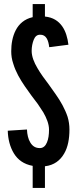

<svg xmlns="http://www.w3.org/2000/svg" viewBox="-20 -815 378 940"><path d="M200 -795V-734C240 -730 266 -712 284 -687C302 -662 311 -629 315 -596L221 -584C217 -617 207 -646 176 -645C160 -645 151 -635 145 -620C139 -605 135 -586 135 -566C135 -538 147 -509 163 -482C179 -454 200 -426 219 -401C230 -386 241 -370 253 -353C277 -319 298 -282 311 -243C317 -223 320 -202 320 -181C320 -137 313 -95 294 -63C275 -30 245 -6 200 -1V105H140V-3C96 -11 67 -33 48 -64C29 -95 19 -134 18 -175L112 -181C113 -157 118 -134 128 -118C138 -101 152 -90 175 -90C192 -90 203 -101 210 -118C217 -134 220 -156 220 -180C220 -208 208 -237 192 -265C183 -279 174 -293 165 -306C145 -332 126 -357 102 -392C78 -427 57 -463 45 -503C38 -523 35 -543 35 -564C35 -600 41 -636 57 -667C73 -698 100 -722 140 -731V-795Z"/></svg>

Font: League Gothic
Style: Regular
Weight: 400
Designer: The League of Moveable Type
Version: Version 1.560;PS 001.560;hotconv 1.0.56;makeotf.lib2.0.21325